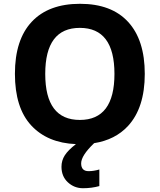

<svg xmlns="http://www.w3.org/2000/svg" viewBox="-20 -745 836 1005"><path d="M216.8 -358.2Q216.8 -117.2 397.9 -117.2Q579.1 -117.2 579.1 -358.2Q579.1 -599.1 397.9 -599.1Q216.8 -599.1 216.8 -358.2ZM649.9 -85.4Q583 -13.2 472.7 4.4Q404.8 69.3 404.8 110.1Q404.8 150.9 443.8 150.9Q470.7 150.9 500 142.1V229Q460 240.2 414.3 240.2Q368.7 240.2 335.2 209.2Q301.8 178.2 301.8 127.9Q301.8 95.2 319.1 68.1Q336.4 41 377.4 9.3Q228.5 3.4 143.3 -88.6Q58.1 -180.7 58.1 -358.9Q58.1 -537.1 146.2 -631.1Q234.4 -725.1 398.9 -725.1Q563.5 -725.1 650.6 -630.4Q737.8 -535.6 737.8 -358.2Q737.8 -180.7 649.9 -85.4Z"/></svg>

Font: NotoSans-Bold
Style: Bold
Weight: 700
Designer: Monotype Design team
Foundry: Monotype Imaging Inc.
Version: Version 1.04